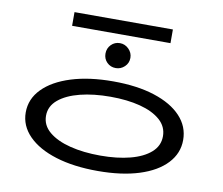

<svg xmlns="http://www.w3.org/2000/svg" viewBox="-85 -897 1170 1009"><g transform="rotate(10 500.0 -392.5)"><path d="M497 8Q369 8 273.5 -21.5Q178 -51 125 -105Q72 -159 72 -230Q72 -302 125 -356Q178 -410 273.5 -440Q369 -470 497 -470Q625 -470 718 -440Q811 -410 861.5 -356Q912 -302 912 -230Q912 -159 861.5 -105Q811 -51 718 -21.5Q625 8 497 8ZM497 -74Q587 -74 656 -92Q725 -110 764.5 -145Q804 -180 804 -231Q804 -282 764.5 -317Q725 -352 656 -370Q587 -388 497 -388Q407 -388 335.5 -370Q264 -352 222 -317Q180 -282 180 -231Q180 -180 222 -145Q264 -110 335.5 -92Q407 -74 497 -74ZM497 -541Q469 -541 450 -560Q431 -579 431 -607Q431 -635 450 -654.5Q469 -674 497 -674Q524 -674 544 -654Q564 -634 564 -607Q564 -579 544 -560Q524 -541 497 -541ZM233 -720V-793H758V-720Z"/></g></svg>

Font: Inconsolata UltraExpanded Medium
Style: Regular
Weight: 500
Width: 9
Monospace: yes
Designer: Raph Levien, Cyreal, Brenton Simpson
Foundry: Raph Levien, Cyreal, Google
Version: Version 3.001; ttfautohint (v1.8.2.53-6de2)